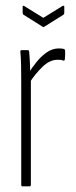

<svg xmlns="http://www.w3.org/2000/svg" viewBox="-20 -658 269 678"><path d="M59 0Q55 0 55 -5V-367Q55 -399 54.5 -426Q54 -453 52 -474Q51 -481 56 -481H79Q82 -481 83 -476Q85 -453 86 -427Q87 -401 87 -386L89 -382V-5Q89 0 84 0ZM83 -364 81 -400Q93 -419 109 -439Q125 -459 145 -473Q165 -487 188 -487Q199 -487 206 -485Q208 -484 209 -482.5Q210 -481 210 -478Q210 -470 210 -463Q210 -456 209 -449Q209 -443 203 -444Q200 -446 195 -446.5Q190 -447 183 -447Q156 -447 130 -422Q104 -397 83 -364ZM130 -564 63 -606Q60 -608 60 -613V-635Q60 -639 65 -637L133 -595L201 -637Q207 -639 207 -635V-613Q207 -608 204 -606L137 -564Q133 -561 130 -564Z"/></svg>

Font: Sofia Sans Extra Condensed ExtraLight
Style: Regular
Weight: 250
Designer: Botio Nikoltchev, Ani Petrova
Foundry: lettersoup
Version: Version 4.101